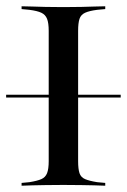

<svg xmlns="http://www.w3.org/2000/svg" viewBox="-26 -591 405 611"><path d="M-6.5 -280.6V-289.5H358.1V-280.6ZM166.1 -2.4Q141.1 -2.4 118.5 -2Q96 -1.6 77 -1.2Q58.1 -0.8 42.7 0V-8.9L67.7 -11.3Q92.7 -15.3 105.6 -21Q118.5 -26.6 123.8 -39.9Q129 -53.2 129 -78.2V-492.7Q129 -517.7 123.8 -531Q118.5 -544.4 105.6 -550.4Q92.7 -556.5 67.7 -559.7L42.7 -562.1V-571Q58.1 -571 77 -570.2Q96 -569.4 118.5 -569Q141.1 -568.5 166.1 -568.5H175.8H184.7Q210.5 -568.5 233.1 -569Q255.6 -569.4 274.6 -570.2Q293.5 -571 308.9 -571V-562.1L283.1 -559.7Q258.1 -556.5 244.8 -550.4Q231.5 -544.4 227 -531Q222.6 -517.7 222.6 -492.7V-78.2Q222.6 -53.2 227 -39.9Q231.5 -26.6 244.8 -21Q258.1 -15.3 283.1 -11.3L308.9 -8.9V0Q293.5 -0.8 274.6 -1.2Q255.6 -1.6 233.1 -2Q210.5 -2.4 184.7 -2.4H175.8Z"/></svg>

Font: Playfair 144pt SemiExpanded Medium
Style: Regular
Weight: 500
Width: 6
Designer: Claus Eggers Sørensen
Foundry: Claus Eggers Sørensen
Version: Version 2.203